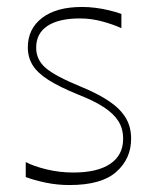

<svg xmlns="http://www.w3.org/2000/svg" viewBox="-20 -516 445 552"><path d="M54 -7V-50Q77 -38 114 -29Q151 -20 191 -20Q260 -20 297 -45Q334 -70 334 -117Q334 -146 320.5 -167.5Q307 -189 279 -207.5Q251 -226 205 -244Q151 -266 119.5 -286Q88 -306 74 -328.5Q60 -351 60 -380Q60 -433 101 -464.5Q142 -496 216 -496Q235 -496 254.5 -493.5Q274 -491 293 -486.5Q312 -482 329 -476V-435Q305 -446 273.5 -454.5Q242 -463 210 -463Q149 -463 116.5 -441.5Q84 -420 84 -379Q84 -344 111.5 -320.5Q139 -297 212 -267Q261 -247 293 -225.5Q325 -204 341 -178Q357 -152 357 -117Q357 -60 314.5 -22Q272 16 180 16Q144 16 111 9Q78 2 54 -7Z"/></svg>

Font: Ojuju ExtraLight
Style: Regular
Weight: 200
Designer: Chisaokwu Joboson, Mirko Velimirovic
Foundry: Udi Foundry
Version: Version 1.000